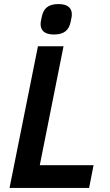

<svg xmlns="http://www.w3.org/2000/svg" viewBox="-20 -926 544 946"><path d="M246 -756C300 -756 320 -781 328 -818C333 -841 334 -847 334 -854C334 -885 316 -906 268 -906C214 -906 194 -881 186 -844C181 -821 180 -815 180 -808C180 -777 198 -756 246 -756ZM419 0 441 -112H176L293 -698H167L27 0Z"/></svg>

Font: Braiins Sans SemiBold
Style: Italic
Weight: 600
Italic angle: -11.31°
Designer: Mike Abbink, Paul van der Laan, Pieter van Rosmalen, Jiri Chlebus, Lubos Buracinsky
Foundry: Bold Monday, Sudetype
Version: Version 1.000;hotconv 1.0.109;makeotfexe 2.5.65596